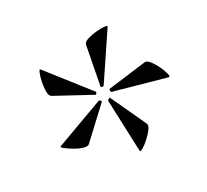

<svg xmlns="http://www.w3.org/2000/svg" viewBox="-76 -779 601 558"><g transform="rotate(-20 224.0 -500.0)"><path d="M137 -383Q133 -377 119 -378.5Q105 -380 89.5 -386Q74 -392 64 -397.5Q54 -403 58 -405L206 -491Q208 -493 212 -490Q216 -487 214 -485ZM269 -314 233 -481Q232 -483 236 -486.5Q240 -490 241 -488L315 -382Q320 -376 314 -363.5Q308 -351 297.5 -337.5Q287 -324 278.5 -317Q270 -310 269 -314ZM204 -511 82 -552Q75 -555 72.5 -569Q70 -583 70.5 -599.5Q71 -616 73.5 -627Q76 -638 79 -635L207 -520Q210 -519 208 -514.5Q206 -510 204 -511ZM422 -486 251 -503Q249 -503 248 -507.5Q247 -512 248 -513L371 -551Q378 -553 388.5 -543.5Q399 -534 408.5 -520.5Q418 -507 422.5 -496.5Q427 -486 422 -486ZM226 -529 228 -657Q228 -665 240 -671.5Q252 -678 268 -682.5Q284 -687 295.5 -688Q307 -689 305 -685L236 -529Q235 -526 230.5 -526Q226 -526 226 -529Z"/></g></svg>

Font: Cormorant Garamond Light
Style: Regular
Weight: 400
Version: Version 4.001